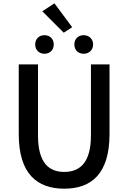

<svg xmlns="http://www.w3.org/2000/svg" viewBox="-20 -1124 773 1157"><path d="M367 13C530 13 640 -76 640 -316V-736H528V-308C528 -142 460 -88 367 -88C275 -88 209 -142 209 -308V-736H93V-316C93 -76 204 13 367 13ZM415 -960 308 -1104 235 -1056 364 -927ZM248 -800C281 -800 304 -823 304 -856C304 -889 281 -912 248 -912C215 -912 192 -889 192 -856C192 -823 215 -800 248 -800ZM484 -800C517 -800 541 -823 541 -856C541 -889 517 -912 484 -912C451 -912 428 -889 428 -856C428 -823 451 -800 484 -800Z"/></svg>

Font: Noto Sans CJK KR Medium
Style: Regular
Weight: 500
Designer: Ryoko NISHIZUKA (kana & ideographs); Paul D. Hunt (Latin, Greek & Cyrillic); Wenlong ZHANG (bopomofo); Sandoll Communica
Foundry: Adobe Systems Incorporated
Version: Version 1.004;PS 1.004;hotconv 1.0.82;makeotf.lib2.5.63406